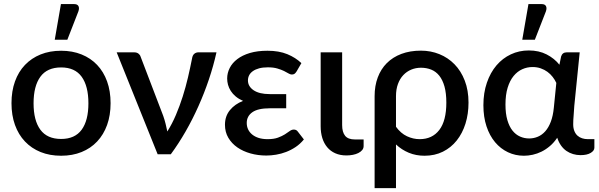

<svg xmlns="http://www.w3.org/2000/svg" viewBox="-20 -772 3000 961"><path d="M286 -518Q342.5 -518 388.2 -499.5Q434 -481 466.2 -447Q498.5 -413 516 -364.5Q533.5 -316 533.5 -255.5Q533.5 -195 516 -146.5Q498.5 -98 466.2 -63.8Q434 -29.5 388.2 -11Q342.5 7.5 286 7.5Q229 7.5 183.2 -11Q137.5 -29.5 105 -63.8Q72.5 -98 55 -146.5Q37.5 -195 37.5 -255.5Q37.5 -316 55 -364.5Q72.5 -413 105 -447Q137.5 -481 183.2 -499.5Q229 -518 286 -518ZM286 -76.5Q355 -76.5 388.8 -122.8Q422.5 -169 422.5 -255Q422.5 -341 388.8 -387.8Q355 -434.5 286 -434.5Q216 -434.5 182 -387.8Q148 -341 148 -255Q148 -169 182 -122.8Q216 -76.5 286 -76.5ZM254 -573 285 -751.5H351.5Q367 -751.5 372.5 -741.8Q378 -732 372.5 -715.5L317 -573Z M1063.5 -510Q1048.5 -442.5 1025.5 -374.2Q1002.5 -306 973.2 -240.5Q944 -175 909 -114Q874 -53 835 0H769L564 -510H652Q664.5 -510 672.8 -503.8Q681 -497.5 683.5 -489L797 -192Q804 -172 808.8 -152.5Q813.5 -133 817.5 -114Q841.5 -152 860.5 -196.8Q879.5 -241.5 894.5 -288.8Q909.5 -336 920.8 -384.2Q932 -432.5 941 -478Q943.5 -495.5 952.5 -502.8Q961.5 -510 972.5 -510Z M1501 -74Q1482.5 -51.5 1459.8 -36.2Q1437 -21 1412.2 -11.5Q1387.5 -2 1362 2.2Q1336.5 6.5 1313 6.5Q1271.5 6.5 1234 -4Q1196.5 -14.5 1168 -34.2Q1139.5 -54 1122.8 -82.5Q1106 -111 1106 -147.5Q1106 -190.5 1130.8 -220.8Q1155.5 -251 1196.5 -267Q1175 -276.5 1159.8 -289.2Q1144.5 -302 1135 -317Q1125.5 -332 1121.2 -347.8Q1117 -363.5 1117 -379Q1117 -406.5 1129.8 -431.8Q1142.5 -457 1167.8 -476.2Q1193 -495.5 1230.8 -506.8Q1268.5 -518 1319 -518Q1376.5 -518 1418.2 -500.8Q1460 -483.5 1488.5 -456L1464.5 -414.5Q1458.5 -405 1453.2 -402Q1448 -399 1440.5 -399Q1433 -399 1424 -404.5Q1415 -410 1401.2 -416.8Q1387.5 -423.5 1368 -429.2Q1348.5 -435 1320.5 -435Q1295.5 -435 1277 -430Q1258.5 -425 1246 -416.2Q1233.5 -407.5 1227.2 -395.5Q1221 -383.5 1221 -369.5Q1221 -339.5 1249.5 -320.2Q1278 -301 1330 -301H1412.5V-230H1330Q1271 -230 1243 -210.2Q1215 -190.5 1215 -156.5Q1215 -139 1222 -124.2Q1229 -109.5 1242.5 -98.5Q1256 -87.5 1275.2 -81.5Q1294.5 -75.5 1319 -75.5Q1350.5 -75.5 1371 -83Q1391.5 -90.5 1405.8 -99.5Q1420 -108.5 1430 -116Q1440 -123.5 1450.5 -123.5Q1463.5 -123.5 1470.5 -113.5Z M1585 -510H1692.5V-146Q1692.5 -110.5 1707.5 -92.2Q1722.5 -74 1756 -74H1800V-41Q1800 -29.5 1792.8 -20.8Q1785.5 -12 1773.5 -6Q1761.5 0 1746 3Q1730.5 6 1714 6Q1682.5 6 1658.2 -4.8Q1634 -15.5 1617.8 -35Q1601.5 -54.5 1593.2 -81.2Q1585 -108 1585 -140Z M1962 -137.5Q1986 -104.5 2017 -90Q2048 -75.5 2080.5 -75.5Q2143.5 -75.5 2178.8 -121.5Q2214 -167.5 2214 -258.5Q2214 -305.5 2204.8 -338.8Q2195.5 -372 2178.8 -393Q2162 -414 2138.5 -423.5Q2115 -433 2087 -433Q2061 -433 2038.2 -423.5Q2015.5 -414 1998.5 -396Q1981.5 -378 1971.8 -351.5Q1962 -325 1962 -290.5ZM1855 -290.5Q1855 -342.5 1870.8 -384.5Q1886.5 -426.5 1916.2 -456.2Q1946 -486 1989 -502.2Q2032 -518.5 2087 -518.5Q2136 -518.5 2179.2 -501Q2222.5 -483.5 2255 -450.2Q2287.5 -417 2306.2 -368.5Q2325 -320 2325 -258.5Q2325 -202 2309.8 -153.2Q2294.5 -104.5 2266 -68.8Q2237.5 -33 2196.8 -12.8Q2156 7.5 2105 7.5Q2062 7.5 2026 -7.5Q1990 -22.5 1962 -49V169.5H1855Z M2764.5 -357Q2757.5 -372.5 2746.2 -387Q2735 -401.5 2720 -412.5Q2705 -423.5 2686.2 -430Q2667.5 -436.5 2645.5 -436.5Q2618.5 -436.5 2594 -425.5Q2569.5 -414.5 2550.8 -391.8Q2532 -369 2521 -333.5Q2510 -298 2510 -248.5Q2510 -203 2519.5 -170.8Q2529 -138.5 2545.2 -118.2Q2561.5 -98 2583 -88.5Q2604.5 -79 2628.5 -79Q2651.5 -79 2672.2 -87.8Q2693 -96.5 2709.5 -115.2Q2726 -134 2737 -163Q2748 -192 2752 -232.5ZM2955 -75.5V-32.5Q2955 -18 2936.8 -6.8Q2918.5 4.5 2885.5 4.5Q2866.5 4.5 2848.5 -0.8Q2830.5 -6 2815.2 -16.5Q2800 -27 2788.2 -43.5Q2776.5 -60 2769 -82.5Q2752.5 -58 2732.5 -41Q2712.5 -24 2690.8 -13.2Q2669 -2.5 2646.5 2.5Q2624 7.5 2602.5 7.5Q2559.5 7.5 2522.5 -10Q2485.5 -27.5 2458 -60.2Q2430.5 -93 2415 -139.8Q2399.5 -186.5 2399.5 -245.5Q2399.5 -307.5 2417 -358.2Q2434.5 -409 2465 -444.8Q2495.5 -480.5 2537 -500Q2578.5 -519.5 2626.5 -519.5Q2677.5 -519.5 2716.2 -499.5Q2755 -479.5 2780 -448L2788.5 -489.5Q2795 -510 2816.5 -510H2881.5L2854.5 -242.5Q2853.5 -218.5 2851.2 -194.8Q2849 -171 2849 -150Q2849 -130.5 2854.8 -116.2Q2860.5 -102 2870.5 -93Q2880.5 -84 2893.8 -79.8Q2907 -75.5 2922 -75.5ZM2594 -573 2625 -751.5H2691.5Q2707 -751.5 2712.5 -741.8Q2718 -732 2712.5 -715.5L2657 -573Z"/></svg>

Font: Lato SemiBold
Style: Regular
Weight: 600
Designer: Lukasz Dziedzic with Adam Twardoch and Botio Nikoltchev
Foundry: tyPoland Lukasz Dziedzic
Version: Version 2.015; 2015-08-06; http://www.latofonts.com/